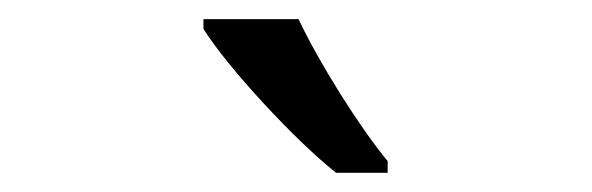

<svg xmlns="http://www.w3.org/2000/svg" viewBox="-20 -786 617 200"><path d="M383.8 -606H330.1C287.6 -639.6 217.8 -714.8 191.9 -755.9V-766.1H291C312 -721.2 355 -652.8 383.8 -618.2Z"/></svg>

Font: OpenSansEmoji
Style: Regular
Weight: 400
Foundry: MorbZ
Version: Version 1.000;PS 001.000;hotconv 1.0.70;makeotf.lib2.5.58329